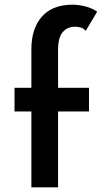

<svg xmlns="http://www.w3.org/2000/svg" viewBox="-20 -800 444 820"><path d="M114 0V-324H42V-425H114V-590Q114 -678 159 -729Q204 -780 290 -780Q314 -780 343 -773Q372 -766 395 -750L346 -668Q337 -679 325 -682.5Q313 -686 301 -686Q268 -686 248 -663Q228 -640 228 -587V-425H360V-324H228V0Z"/></svg>

Font: Reem Kufi Fun Medium
Style: Regular
Weight: 500
Designer: Khaled Hosny
Version: Version 1.005